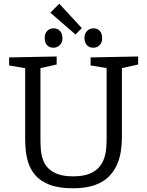

<svg xmlns="http://www.w3.org/2000/svg" viewBox="-20 -1001 789 1030"><path d="M466 -693 721 -698V-655L622 -633L634 -654V-264Q634 -227 628 -188Q622 -149 606 -114Q590 -79 561 -51Q532 -23 485.5 -7Q439 9 371 9Q295 9 246 -10Q197 -29 170 -60.5Q143 -92 132 -127.5Q121 -163 118 -196Q115 -229 115 -253V-654L127 -633L29 -650V-693L284 -698V-655L186 -633L197 -654V-253Q197 -228 199 -200.5Q201 -173 209.5 -147Q218 -121 237 -100.5Q256 -80 288.5 -67.5Q321 -55 372 -55Q424 -55 457.5 -68Q491 -81 510.5 -103Q530 -125 539 -152.5Q548 -180 550 -208.5Q552 -237 552 -264V-654L562 -634L466 -650ZM481 -745Q459 -745 446.5 -758.5Q434 -772 433 -796Q433 -821 447 -835Q461 -849 481 -849Q503 -849 515.5 -835Q528 -821 528 -796Q528 -772 514 -758.5Q500 -745 481 -745ZM267 -745Q245 -745 232.5 -758.5Q220 -772 220 -796Q219 -821 233 -835Q247 -849 267 -849Q289 -849 302 -835Q315 -821 315 -796Q315 -772 300.5 -758.5Q286 -745 267 -745ZM385 -816 250 -933 298 -981 419 -850Z"/></svg>

Font: Pack4
Style: Regular
Weight: 400
Version: Version 2.002